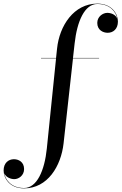

<svg xmlns="http://www.w3.org/2000/svg" viewBox="-195 -780 671 1060"><path d="M31.5 -460V-458H114.5L63.5 40C51 162.5 8.5 258 -62 258C-133 258 -165.5 213 -172 175C-163.5 199.5 -134.5 209 -116 209C-91.5 209 -62 188.5 -62 153.5C-62 113.5 -93 99 -118 99C-148.5 99 -175 120 -175 161C-175 203 -143 260 -62 260C68 260 142 137 156 11.5L208 -458H352V-460H208L217 -540C230.5 -662.5 272 -758 342.5 -758C411.5 -758 446 -715.5 452.5 -675.5C445 -699.5 417.5 -709 397.5 -709C373 -709 342 -688.5 342 -653.5C342 -613.5 374.5 -599 399.5 -599C430 -599 456 -620 456 -661C456 -703 423.5 -760 342.5 -760C212.5 -760 133 -638 120 -511.5L114.5 -460Z"/></svg>

Font: Bodoni* 96pt
Style: Regular
Weight: 400
Version: Version 2.3